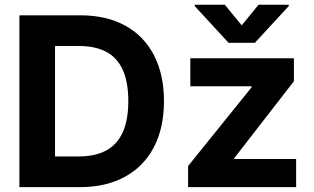

<svg xmlns="http://www.w3.org/2000/svg" viewBox="-20 -770 1290 790"><path d="M125.3 0V-126.2H302.5Q371.3 -126.2 416.5 -150.6Q461.8 -174.9 484.9 -225.4Q507.9 -275.9 507.9 -353.9Q507.9 -432.1 485.1 -482.6Q462.2 -533.1 417 -556.9Q371.8 -580.8 303.5 -580.8H121.9V-707H311.1Q417.5 -707 494.8 -664.8Q572.1 -622.5 613.4 -542.9Q654.7 -463.3 654.7 -353.9Q654.7 -244.1 613.2 -164.6Q571.7 -85 493.8 -42.5Q415.9 0 308.9 0ZM206.4 0H59.9V-707H206.4ZM753.9 -86.7 1015.1 -410.8V-415H763.1V-530.3H1189.3V-435.7L944 -119.5V-115.8H1198.5V0H753.9ZM974.6 -665.7 1043.7 -750.4H1168V-745L1028.7 -593.8H920.5L781.2 -745V-750.4H905.1Z"/></svg>

Font: Pretendard GOV Variable
Style: Regular
Weight: 400
Designer: Base glyphs from Inter by Rasmus Andersson; Hangul glyphs from Noto Sans CJK(Source Han Sans) by Jang Soo-young and Kang
Foundry: Kil Hyung-jin
Version: Version 1.307;Glyphs 3.2 (3192)